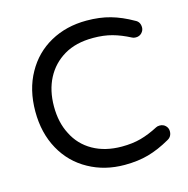

<svg xmlns="http://www.w3.org/2000/svg" viewBox="-104 -792 887 904"><g transform="rotate(-15 339.5 -340.5)"><path d="M220.7 -32.2Q141.6 -75.2 97.2 -155.3Q52.7 -235.4 52.7 -340.8Q52.7 -447.3 97.7 -527.3Q141.6 -606.4 219.2 -649.4Q296.9 -692.4 395.5 -692.4Q460 -692.4 511.7 -677.7Q563.5 -663.1 618.2 -631.8Q640.6 -621.1 640.6 -593.8Q640.6 -579.1 629.4 -567.4Q618.2 -555.7 600.6 -555.7Q589.8 -555.7 583 -559.6Q538.1 -583 497.1 -594.2Q456.1 -605.5 404.3 -605.5Q320.3 -605.5 262.7 -571.3Q205.1 -537.1 174.3 -478Q143.6 -418.9 143.6 -340.8Q143.6 -262.7 173.8 -205.1Q204.1 -143.6 263.7 -109.9Q323.2 -76.2 404.3 -76.2Q456.1 -76.2 497.1 -87.4Q538.1 -98.6 583 -122.1Q589.8 -126 600.6 -126Q618.2 -126 629.4 -114.7Q640.6 -103.5 640.6 -87.9Q640.6 -61.5 618.2 -49.8Q563.5 -18.6 511.7 -3.9Q460 10.7 395.5 10.7Q297.9 10.7 220.7 -32.2Z"/></g></svg>

Font: KTXP_ComRound
Style: Medium
Weight: 500
Version: Version 1.01;May 16, 2022;FontCreator 13.0.0.2683 64-bit